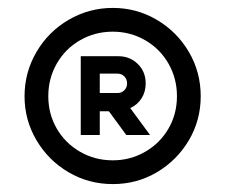

<svg xmlns="http://www.w3.org/2000/svg" viewBox="-20 -877 569 485"><path d="M299 -536H359L309 -604Q327 -612 337.5 -628.5Q348 -645 348 -666Q348 -696 328 -715.5Q308 -735 279 -735H184V-536H232V-596H255ZM265 -857Q325 -857 376 -827Q427 -797 457 -746Q487 -695 487 -634Q487 -573 457 -522.5Q427 -472 376.5 -442Q326 -412 265 -412Q204 -412 153 -442Q102 -472 72 -523Q42 -574 42 -634Q42 -694 72 -745.5Q102 -797 153.5 -827Q205 -857 265 -857ZM265 -472Q309 -472 346.5 -493.5Q384 -515 405.5 -552Q427 -589 427 -634Q427 -679 405.5 -716.5Q384 -754 346.5 -775.5Q309 -797 265 -797Q220 -797 182.5 -775.5Q145 -754 123.5 -716.5Q102 -679 102 -634Q102 -589 123.5 -552Q145 -515 182.5 -493.5Q220 -472 265 -472ZM232 -691H277Q287 -691 294 -684Q301 -677 301 -666Q301 -656 294 -649Q287 -642 277 -642H232Z"/></svg>

Font: SUIT
Style: Bold
Weight: 700
Designer: Sunn Youn; Korean Glyphs from Source Han Sans (Sandoll Communications; Soo-young Jang, Joo-yeon Kang)
Foundry: Sunn
Version: Version 1.150